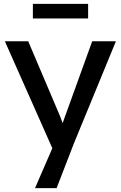

<svg xmlns="http://www.w3.org/2000/svg" viewBox="-20 -737 621 987"><path d="M160 230 249 25 5 -525H125L289 -139Q295 -125 302 -104L317 -146L454 -525H576L360 0L271 230ZM149 -642V-717H433V-642Z"/></svg>

Font: Easer Grotesk
Style: Regular
Weight: 400
Designer: Boardeaser, Bonnie Shaver-Troup, Thomas Jockin
Foundry: Lexend
Version: Version 1.008;Glyphs 3.1.2 (3151)